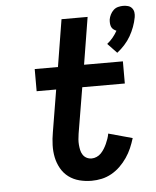

<svg xmlns="http://www.w3.org/2000/svg" viewBox="-54 -817 709 872"><g transform="rotate(-5 300.0 -381.5)"><path d="M495 -561 453 -605Q468 -617 479.5 -631Q491 -645 500 -661Q493 -664 486.5 -669Q480 -674 477 -681.5Q474 -689 473.5 -697.5Q473 -706 474 -715Q476 -726 481.5 -737Q487 -748 496 -756.5Q505 -765 517 -768Q529 -771 540 -771Q551 -771 562 -768Q573 -765 580 -756.5Q587 -748 588.5 -737Q590 -726 588 -715Q584 -693 576 -671.5Q568 -650 556.5 -630Q545 -610 529 -592.5Q513 -575 495 -561ZM329 8Q300 8 273 1Q246 -6 224.5 -22Q203 -38 189.5 -62Q176 -86 170.5 -113Q165 -140 166 -169Q167 -198 172 -226L204 -419H115V-520H221L256 -735H375L340 -520H517V-419H323L288 -210Q286 -197 285 -184.5Q284 -172 285 -160Q286 -148 288.5 -136Q291 -124 297.5 -114Q304 -104 314.5 -98.5Q325 -93 338 -93Q349 -93 360.5 -98Q372 -103 380.5 -112Q389 -121 395.5 -131.5Q402 -142 407 -153Q412 -164 416 -175.5Q420 -187 422 -199L531 -169Q524 -146 514.5 -124Q505 -102 491 -81.5Q477 -61 459 -43.5Q441 -26 419.5 -14Q398 -2 375 3Q352 8 329 8Z"/></g></svg>

Font: Iosevka HT Extended
Style: Bold Italic
Weight: 700
Width: 7
Italic angle: -9°
Monospace: yes
Designer: Belleve Invis
Foundry: Belleve Invis
Version: Version 32.3.0; ttfautohint (v1.8.4)